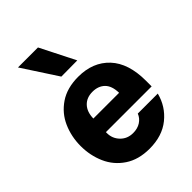

<svg xmlns="http://www.w3.org/2000/svg" viewBox="-232 -918 1039 1039"><g transform="rotate(-45 287.0 -398.5)"><path d="M37 -265Q37 -337 64.5 -399.5Q92 -462 149.5 -501Q207 -540 293 -540Q405 -540 471 -469.5Q537 -399 537 -265V-222H187V-214Q187 -173 215.5 -143.5Q244 -114 288 -114Q322 -114 346 -129.5Q370 -145 380 -171H533Q513 -92 450.5 -41.5Q388 9 291 9Q207 9 149.5 -29.5Q92 -68 64.5 -130.5Q37 -193 37 -265ZM388 -322Q387 -376 360.5 -402Q334 -428 290 -428Q245 -428 218.5 -400Q192 -372 191 -322ZM98 -806H251L352 -606L229 -605Z"/></g></svg>

Font: Be Vietnam ExtraBold
Style: Regular
Weight: 800
Designer: Gabriel Lam
Foundry: TypeRant
Version: Version 4.000